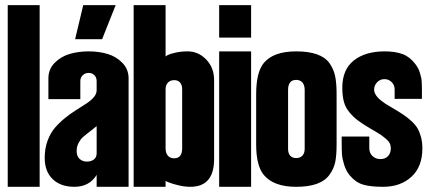

<svg xmlns="http://www.w3.org/2000/svg" viewBox="-20 -720 1658 740"><path d="M9.8 0V-700.2H132.8V0Z M289.6 -337.9H166.5V-418Q166.5 -453.1 190.4 -477.5Q214.4 -502 248.3 -512Q282.2 -522 321.8 -522Q361.3 -522 394.8 -512Q428.2 -502 451.9 -477.5Q475.6 -453.1 475.6 -418V0H352.5V-45.9Q324.2 0 266.6 0Q213.9 0 183.1 -29.5Q152.3 -59.1 152.3 -111.8Q152.3 -147.5 163.3 -177.5Q174.3 -207.5 192.1 -228Q210 -248.5 231.2 -265.6Q252.4 -282.7 273.7 -295.9Q294.9 -309.1 312.7 -320.8Q330.6 -332.5 341.6 -345.5Q352.5 -358.4 352.5 -372.1V-407.2Q352.5 -421.4 343.8 -430.2Q335 -439 321.8 -439Q308.1 -439 298.8 -429.9Q289.6 -420.9 289.6 -407.2ZM269.5 -568.8 300.8 -700.2H425.8L373.5 -568.8ZM275.4 -138.2Q275.4 -117.7 286.9 -107.4Q298.3 -97.2 314.5 -97.2Q331.5 -97.2 342 -105.5Q352.5 -113.8 352.5 -128.9V-233.9Q343.3 -226.1 324.2 -211.4Q305.2 -196.8 297.6 -189.7Q290 -182.6 282.7 -168.7Q275.4 -154.8 275.4 -138.2Z M618.2 -148.9Q618.2 -148.9 618.2 -376Q618.2 -392.1 627.2 -401.6Q636.2 -411.1 651.4 -411.1Q666 -411.1 674.1 -401.9Q682.1 -392.6 682.1 -376Q682.1 -376 682.1 -148.9Q682.1 -109.9 651.4 -109.9Q635.7 -109.9 627 -119.9Q618.2 -129.9 618.2 -148.9ZM618.2 -502Q618.2 -502 618.2 -700.2H495.1V0H618.2V-22.9Q618.2 -22 631.6 -16.6Q645 -11.2 668.7 -5.6Q692.4 0 713.4 0Q805.2 0 805.2 -106.9Q805.2 -106.9 805.2 -411.1Q805.2 -459 774.9 -490.5Q744.6 -522 703.1 -522Q678.2 -522 657.2 -517.3Q636.2 -512.7 627.2 -508.1Q618.2 -503.4 618.2 -502Z M947.8 -575.2H824.7V-700.2H947.8ZM824.7 0V-522H947.8V0Z M1277.3 -163.1Q1277.3 -121.1 1272 -95.2Q1266.6 -69.3 1249.5 -45.9Q1216.3 0 1121.6 0Q1034.7 0 996.6 -45.9Q967.3 -81.5 967.3 -163.1V-356.9Q967.3 -441.4 996.6 -477.1Q1033.7 -522 1121.6 -522Q1216.8 -522 1249.5 -477.1Q1266.1 -453.6 1271.7 -426.5Q1277.3 -399.4 1277.3 -356.9ZM1090.3 -146Q1090.3 -129.4 1098.4 -120.1Q1106.4 -110.8 1121.6 -110.8Q1136.7 -110.8 1145.5 -120.1Q1154.3 -129.4 1154.3 -146V-373Q1154.3 -392.1 1145.5 -402.1Q1136.7 -412.1 1121.6 -412.1Q1090.3 -412.1 1090.3 -373Z M1403.3 -148.9Q1403.3 -130.4 1415.5 -118.7Q1427.7 -106.9 1446.3 -106.9Q1464.8 -106.9 1475.6 -118.4Q1486.3 -129.9 1486.3 -148.9Q1486.3 -159.2 1481.9 -168Q1477.5 -176.8 1466.6 -185.8Q1455.6 -194.8 1449.5 -199.2Q1443.4 -203.6 1426.8 -213.4Q1410.2 -223.1 1408.2 -224.1Q1377.4 -242.2 1359.9 -255.4Q1342.3 -268.6 1326.9 -286.9Q1311.5 -305.2 1305.4 -327.9Q1299.3 -350.6 1299.3 -381.8Q1299.3 -451.7 1343.5 -486.8Q1387.7 -522 1462.9 -522Q1502.9 -522 1531 -511.7Q1559.1 -501.5 1580.1 -474.1Q1586.4 -465.8 1591.1 -457.3Q1595.7 -448.7 1598.6 -438.5Q1601.6 -428.2 1603.3 -420.7Q1605 -413.1 1605.5 -400.4Q1606 -387.7 1606.2 -381.3Q1606.4 -375 1606.2 -360.1Q1606 -345.2 1606 -339.8V-338.9H1501V-376Q1501 -392.1 1489.5 -403.6Q1478 -415 1461.9 -415Q1444.8 -415 1433.3 -402.8Q1421.9 -390.6 1421.9 -374Q1421.9 -366.2 1426 -358.4Q1430.2 -350.6 1435.1 -345Q1439.9 -339.4 1450 -331.5Q1460 -323.7 1465.3 -320.3Q1470.7 -316.9 1483.2 -309.6Q1495.6 -302.2 1498 -300.8Q1522 -286.6 1536.6 -276.6Q1551.3 -266.6 1566.4 -252.7Q1581.5 -238.8 1589.6 -224.6Q1597.7 -210.4 1602.8 -191.2Q1607.9 -171.9 1607.9 -147.9Q1607.9 -77.6 1565.9 -38.8Q1523.9 0 1456.1 0Q1407.7 0 1379.2 -8.5Q1350.6 -17.1 1328.1 -43.9Q1313.5 -61.5 1306.2 -85.7Q1298.8 -109.9 1297.9 -126.7Q1296.9 -143.6 1296.9 -175.8Q1296.9 -177.7 1296.9 -178.7Q1296.9 -179.7 1296.9 -181.2Q1296.9 -182.6 1296.9 -184.1V-193.8H1403.3Z"/></svg>

Font: Quaderni
Style: Regular
Weight: 400
Designer: Romain Laurent, Daphné Lejeune, Alexandre D’Hubert
Foundry: ESAD Valence
Version: Version 1.000;FEAKit 1.0